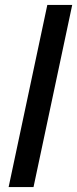

<svg xmlns="http://www.w3.org/2000/svg" viewBox="-20 -759 313 779"><path d="M172 -739H273L116 0H15Z"/></svg>

Font: Prompt
Style: Italic
Weight: 400
Italic angle: -12°
Designer: Katatrad Team
Foundry: CadsonDemak
Version: Version 1.001